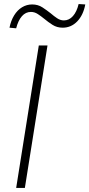

<svg xmlns="http://www.w3.org/2000/svg" viewBox="-20 -930 442 950"><path d="M60 0 172 -705H215L103 0ZM60 -790 27 -793Q34 -828 50 -854Q66 -880 89 -894Q112 -908 139 -908Q168 -908 190 -893.5Q212 -879 231 -864Q247 -850 263 -839.5Q279 -829 296 -829Q322 -829 341 -850.5Q360 -872 369 -910L402 -908Q392 -855 362 -824Q332 -793 290 -793Q262 -793 240 -807Q218 -821 199 -837Q183 -850 167 -860.5Q151 -871 133 -871Q107 -871 88.5 -850Q70 -829 60 -790Z"/></svg>

Font: Nunito Sans 10pt SemiCondensed ExtraLight
Style: Italic
Weight: 250
Width: 4
Italic angle: -9°
Designer: Vernon Adams
Foundry: Vernon Adams
Version: Version 3.101;gftools[0.9.27]